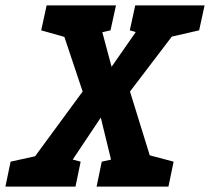

<svg xmlns="http://www.w3.org/2000/svg" viewBox="-70 -687 773 707"><path d="M277.7 -350 498 -667H650L408.7 -350L517 0H363ZM365.3 -350 131.3 0H-22.7L234.3 -350L128.3 -667H280.3ZM101.7 -667H181.7L175.7 -548.7L81.7 -575.3ZM428 -667H508L502 -548.7L408 -575.3ZM285.7 0 304.7 -91.7 410.3 -115 365.7 0ZM-50 0 -31 -91.7 74.7 -115 30 0ZM128 0 126.7 -118.3 227 -91.7 208 0ZM470.3 0 469 -118.3 569.3 -91.7 550.3 0ZM195 -542.7 277 -667H357L337 -575.3ZM521.3 -542.7 603.3 -667H683.3L663.3 -575.3Z"/></svg>

Font: Epunda Slab Light
Style: Italic
Weight: 300
Italic angle: -12°
Designer: Simon Atzbach
Foundry: typofactur
Version: Version 1.102